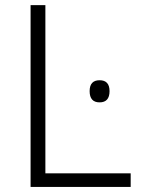

<svg xmlns="http://www.w3.org/2000/svg" viewBox="-20 -734 555 754"><path d="M493.2 0V-53.2H158.2V-713.9H100.1V0ZM371.1 -418.9C345.2 -418.9 332 -404.8 332 -376C332 -346.7 345.2 -332 371.1 -332C397 -332 410.2 -346.7 410.2 -376C410.2 -404.8 397 -418.9 371.1 -418.9Z"/></svg>

Font: Noto Reveo Sans
Style: Regular
Weight: 300
Designer: Monotype Design Team
Foundry: Monotype Imaging Inc.
Version: Version 2.007